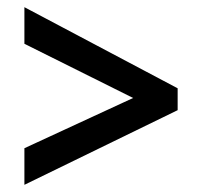

<svg xmlns="http://www.w3.org/2000/svg" viewBox="-20 -594 563 535"><path d="M48 -181V-79L475 -287V-348L48 -574V-472L351 -321Z"/></svg>

Font: Noto Sans Gurmukhi SemiCondensed SemiBold
Style: Regular
Weight: 600
Width: 4
Designer: Jelle Bosma - Monotype Design Team
Foundry: Monotype Imaging Inc.
Version: Version 2.004